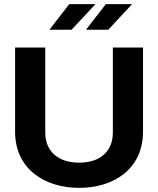

<svg xmlns="http://www.w3.org/2000/svg" viewBox="-20 -900 765 929"><path d="M53 -670V-263C53 -79 200 9 363 9C526 9 672 -79 672 -263V-670H526V-258C526 -171 468 -113 363 -113C258 -113 199 -171 199 -258V-670ZM219 -756H326L442 -880H315ZM396 -756H504L619 -880H492Z"/></svg>

Font: LT Wave Bold
Style: Regular
Weight: 700
Designer: Daniel Lyons
Version: Version 2.5 (Glyphs App)